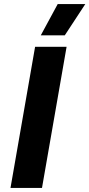

<svg xmlns="http://www.w3.org/2000/svg" viewBox="-20 -932 443 952"><path d="M154 -700H310.2L188.2 0H32ZM301.2 -756.8H182.2L266.2 -912H403Z"/></svg>

Font: Fixel Italic Variable Display Thin
Style: Italic
Weight: 100
Italic angle: -10°
Designer: AlfaBravo + MacPaw
Foundry: Kyrylo Tkachov, Marchela Mozhyna, Serhii Makarenko, Maria Weinstein, Zakhar Kryvoshyya
Version: Version 1.210;Glyphs 3.2 (3217)